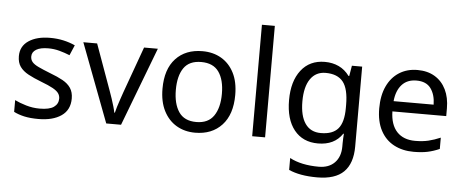

<svg xmlns="http://www.w3.org/2000/svg" viewBox="-59 -912 3148 1304"><g transform="rotate(5 1514.5 -260.0)"><path d="M434 -148Q434 -70 376 -30Q318 10 220 10Q164 10 123.5 1Q83 -8 52 -24V-104Q84 -88 129.5 -74.5Q175 -61 222 -61Q289 -61 319 -82.5Q349 -104 349 -140Q349 -160 338 -176Q327 -192 298.5 -208Q270 -224 217 -244Q165 -264 128 -284Q91 -304 71 -332Q51 -360 51 -404Q51 -472 106.5 -509Q162 -546 252 -546Q301 -546 343.5 -536.5Q386 -527 423 -510L393 -440Q359 -454 322 -464Q285 -474 246 -474Q192 -474 163.5 -456.5Q135 -439 135 -409Q135 -387 148 -371.5Q161 -356 191.5 -341.5Q222 -327 273 -307Q324 -288 360 -268Q396 -248 415 -219.5Q434 -191 434 -148Z M682 0 479 -536H573L687 -220Q695 -198 704 -171Q713 -144 720 -119.5Q727 -95 730 -78H734Q738 -95 745.5 -120Q753 -145 762.5 -172Q772 -199 779 -220L893 -536H987L783 0Z M1538 -269Q1538 -136 1470.5 -63Q1403 10 1288 10Q1217 10 1161.5 -22.5Q1106 -55 1074 -117.5Q1042 -180 1042 -269Q1042 -402 1109 -474Q1176 -546 1291 -546Q1364 -546 1419.5 -513.5Q1475 -481 1506.5 -419.5Q1538 -358 1538 -269ZM1133 -269Q1133 -174 1170.5 -118.5Q1208 -63 1290 -63Q1371 -63 1409 -118.5Q1447 -174 1447 -269Q1447 -364 1409 -418Q1371 -472 1289 -472Q1207 -472 1170 -418Q1133 -364 1133 -269Z M1765 0H1677V-760H1765Z M2125 -546Q2178 -546 2220.5 -526Q2263 -506 2293 -465H2298L2310 -536H2380V9Q2380 124 2321.5 182Q2263 240 2140 240Q2022 240 1947 206V125Q2026 167 2145 167Q2214 167 2253.5 126.5Q2293 86 2293 16V-5Q2293 -17 2294 -39.5Q2295 -62 2296 -71H2292Q2238 10 2126 10Q2022 10 1963.5 -63Q1905 -136 1905 -267Q1905 -395 1963.5 -470.5Q2022 -546 2125 -546ZM2137 -472Q2070 -472 2033 -418.5Q1996 -365 1996 -266Q1996 -167 2032.5 -114.5Q2069 -62 2139 -62Q2220 -62 2257 -105.5Q2294 -149 2294 -246V-267Q2294 -377 2256 -424.5Q2218 -472 2137 -472Z M2757 -546Q2826 -546 2875.5 -516Q2925 -486 2951.5 -431.5Q2978 -377 2978 -304V-251H2611Q2613 -160 2657.5 -112.5Q2702 -65 2782 -65Q2833 -65 2872.5 -74.5Q2912 -84 2954 -102V-25Q2913 -7 2873 1.5Q2833 10 2778 10Q2702 10 2643.5 -21Q2585 -52 2552.5 -113.5Q2520 -175 2520 -264Q2520 -352 2549.5 -415Q2579 -478 2632.5 -512Q2686 -546 2757 -546ZM2756 -474Q2693 -474 2656.5 -433.5Q2620 -393 2613 -321H2886Q2885 -389 2854 -431.5Q2823 -474 2756 -474Z"/></g></svg>

Font: Noto Sans Linear A
Style: Regular
Weight: 400
Designer: Monotype Design Team
Foundry: Monotype Imaging Inc.
Version: Version 2.002; ttfautohint (v1.8.4.7-5d5b)